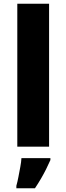

<svg xmlns="http://www.w3.org/2000/svg" viewBox="-20 -780 353 1021"><path d="M241 0H72V-760H241ZM248 71Q237 96 225 120Q213 144 198.5 169Q184 194 166 221H67V208Q73 187 78 160.5Q83 134 88 107.5Q93 81 94 61H248Z"/></svg>

Font: Noto Sans Devanagari ExtraBold
Style: Regular
Weight: 800
Version: Version 2.003